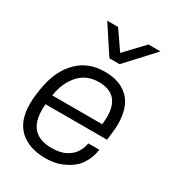

<svg xmlns="http://www.w3.org/2000/svg" viewBox="-189 -890 921 1012"><g transform="rotate(30 272.0 -384.5)"><path d="M335 -614H273L164 -780H230L308 -667L415 -780H488ZM243 11Q144 11 87 -41Q30 -93 30 -197Q30 -250 45 -321Q66 -420 128.5 -480.5Q191 -541 289 -541Q383 -541 434.5 -489.5Q486 -438 486 -334Q486 -305 477 -236H103Q101 -218 101 -201Q101 -52 245 -52Q298 -52 331 -70Q364 -88 380.5 -115Q397 -142 401 -170H468Q462 -120 432.5 -76Q403 -32 336 -5Q296 11 243 11ZM414 -294Q417 -319 417 -341Q417 -478 289 -478Q213 -478 167.5 -426Q122 -374 110 -294Z"/></g></svg>

Font: Tanohe Sans
Style: Italic
Weight: 400
Designer: Village Type and Design LLC & Cristiano Sobral
Foundry: Cooper Hewitt Smithsonian Design Museum
Version: Version 1.00;September 29, 2021;FontCreator 13.0.0.2655 64-b